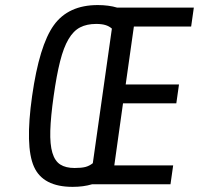

<svg xmlns="http://www.w3.org/2000/svg" viewBox="-20 -717 774 747"><path d="M360.4 -697.3Q245.7 -697.3 189.3 -618.8Q132.9 -540.3 104.9 -343.3Q77.1 -147.3 112.1 -68.6Q147 10 262.6 10Q283.7 10 302.4 7.5Q321.1 5 338 0H643.3L653.7 -73.4H424.7L458.6 -315H666L676.4 -388.4H469L500.9 -613.9H723.7L734.1 -687.3H436.1Q419.7 -692.3 400.5 -694.8Q381.3 -697.3 360.4 -697.3ZM270.4 -63.4Q235.7 -63.4 214.6 -76.9Q193.4 -90.4 183.8 -122.6Q174.1 -154.9 175.7 -208.7Q177.3 -262.6 188.7 -343Q200.1 -424.3 213.8 -478.3Q227.4 -532.3 246.6 -564.7Q265.7 -597.1 291.7 -610.5Q317.7 -623.9 354.1 -623.9Q375.4 -623.9 389.9 -619.6Q404.4 -615.3 415.3 -605.7L341.1 -82.1Q328 -71.6 312.6 -67.5Q297.1 -63.4 270.4 -63.4Z"/></svg>

Font: Secuela ExtLt
Style: Italic
Weight: 200
Italic angle: -8°
Designer: Fernando Haro
Foundry: deFharo
Version: Version 1.704